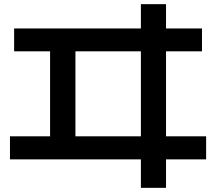

<svg xmlns="http://www.w3.org/2000/svg" viewBox="-20 -822 1040 924"><path d="M658 82V-55H28V-166H221V-575H48V-685H658V-802H779V-685H952V-575H779V-166H972V-55H779V82ZM343 -166H658V-575H343Z"/></svg>

Font: M PLUS 2 Thin SemiBold
Style: Regular
Weight: 600
Version: Version 1.001